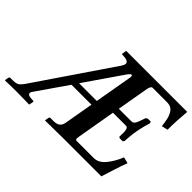

<svg xmlns="http://www.w3.org/2000/svg" viewBox="-122 -905 1165 1165"><g transform="rotate(45 460.0 -322.5)"><path d="M495 -1 347 1 346 -1 350 -23Q352 -33 359 -33H385Q414 -33 427.5 -44.5Q441 -56 445 -77L478 -266H307L170 -68Q163 -59 163 -52Q163 -40 177.5 -36.5Q192 -33 211 -33Q216 -33 216 -27L211 -1L209 1Q209 1 189.5 0.5Q170 0 144.5 -0.5Q119 -1 100 -1Q83 -1 60.5 -0.5Q38 0 21 0.5Q4 1 4 1L2 -1L6 -25Q8 -33 17 -33H39Q59 -33 72 -38.5Q85 -44 104 -70L439 -562Q450 -578 450 -589Q450 -602 435.5 -607.5Q421 -613 398 -613Q390 -613 392 -620L396 -645L398 -646H920Q916 -603 914 -563Q912 -523 912 -485L872 -476Q870 -502 863.5 -531Q857 -560 841 -580.5Q825 -601 792 -601H668Q655 -601 649 -572L613 -366H722Q739 -366 748 -386Q757 -406 767 -437Q768 -440 773 -444Q778 -448 785 -448H805L809 -438Q805 -426 798 -399Q791 -372 786 -345Q781 -318 779 -291.5Q777 -265 776 -252L769 -243H748Q741 -243 737.5 -246.5Q734 -250 735 -253Q735 -260 735.5 -267Q736 -274 736 -280Q736 -300 732 -312Q728 -324 715 -324H605L562 -76Q560 -66 560 -60Q560 -47 570 -47H717Q757 -47 789.5 -86Q822 -125 844 -180L884 -170Q869 -130 855 -86Q841 -42 828 -1ZM333 -305H485L527 -545Q528 -551 528 -556Q528 -567 522 -567Q514 -567 499 -546Z"/></g></svg>

Font: Libertinus Serif Semibold Italic
Style: Regular
Weight: 600
Italic angle: -11.5°
Designer: Philipp H. Poll, Khaled Hosny
Foundry: Caleb Maclennan
Version: Version 7.051;RELEASE